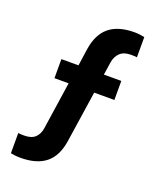

<svg xmlns="http://www.w3.org/2000/svg" viewBox="-162 -836 926 1108"><g transform="rotate(20 300.5 -282.0)"><path d="M38 165V41Q54 43 74 43Q120 43 142.5 21Q165 -1 170 -38L213 -328H126V-445H231L246 -549Q260 -644 315.5 -689.5Q371 -735 471 -735Q488 -735 506 -732.5Q524 -730 532 -728V-604Q526 -605 514.5 -605.5Q503 -606 495 -606Q452 -606 428.5 -584Q405 -562 399 -525L387 -445H494V-328H370L323 -14Q309 81 253.5 126Q198 171 98 171Q80 171 63 169Q46 167 38 165Z"/></g></svg>

Font: BDO Grotesk
Style: Bold
Weight: 700
Designer: Deni Anggara
Foundry: Lokal Container
Version: Version 2.000